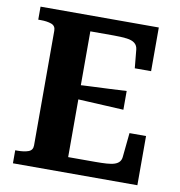

<svg xmlns="http://www.w3.org/2000/svg" viewBox="-80 -784 803 857"><g transform="rotate(10 321.5 -355.0)"><path d="M599 -223V0H35V-59H46Q75 -59 94.5 -66Q114 -73 114 -95V-615Q114 -637 94.5 -644Q75 -651 46 -651H35V-710H571V-512H497L489 -596Q487 -614 474.5 -624Q462 -634 438 -637Q414 -640 379 -640H273V-70H395Q425 -70 447.5 -71.5Q470 -73 484 -78Q498 -83 505 -92Q512 -101 513 -114L524 -223ZM245 -394Q285 -397 324 -398.5Q363 -400 402 -402Q441 -404 479 -406V-321Q441 -323 402 -325Q363 -327 324 -329Q285 -331 245 -333Z"/></g></svg>

Font: Roboto Serif 28pt SemiBold
Style: Regular
Weight: 600
Designer: Greg Gazdowicz
Foundry: Commercial Type
Version: Version 1.008